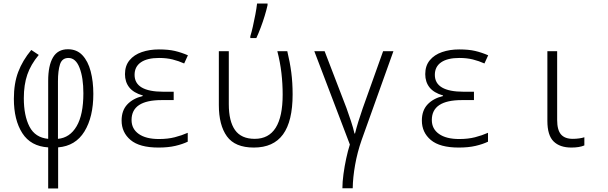

<svg xmlns="http://www.w3.org/2000/svg" viewBox="-20 -820 3418 1080"><path d="M251 9Q153 3 105.5 -71Q58 -145 58 -264Q58 -351 82.5 -415.5Q107 -480 156 -539L198 -511Q153 -457 133.5 -400Q114 -343 114 -268Q114 -169 146 -107.5Q178 -46 251 -39V-365Q251 -451 278 -497Q305 -543 362 -543Q412 -543 443.5 -509.5Q475 -476 490 -419Q505 -362 505 -292Q505 -162 455 -80.5Q405 1 307 9V240H251ZM306 -39Q373 -45 411 -110Q449 -175 449 -295Q449 -383 427.5 -438.5Q406 -494 365 -494Q329 -494 317.5 -458Q306 -422 306 -363Z M871 10Q765 10 714.5 -32.5Q664 -75 664 -142Q664 -198 695.5 -232Q727 -266 783 -280V-283Q731 -298 707 -328.5Q683 -359 683 -403Q683 -450 708.5 -481Q734 -512 777.5 -527Q821 -542 874 -542Q927 -542 963.5 -533.5Q1000 -525 1037 -509L1016 -463Q985 -477 951 -485.5Q917 -494 875 -494Q808 -494 772.5 -469.5Q737 -445 737 -399Q737 -304 899 -304H957V-257H889Q720 -257 720 -145Q720 -95 760.5 -66.5Q801 -38 874 -38Q924 -38 963 -48Q1002 -58 1036 -73V-23Q1007 -9 966.5 0.5Q926 10 871 10Z M1408 10Q1302 10 1256.5 -53Q1211 -116 1211 -229V-532H1267V-234Q1267 -138 1302 -88.5Q1337 -39 1413 -39Q1570 -39 1570 -288Q1570 -349 1563 -409.5Q1556 -470 1540 -532H1596Q1611 -470 1618.5 -412.5Q1626 -355 1626 -289Q1626 -138 1572 -64Q1518 10 1408 10ZM1388 -616Q1395 -638 1402.5 -671.5Q1410 -705 1416.5 -739Q1423 -773 1426 -800H1485V-791Q1479 -764 1469 -731Q1459 -698 1446.5 -665Q1434 -632 1422 -606H1388Z M1906 239Q1906 204 1912 159.5Q1918 115 1927.5 71Q1937 27 1948 -7L1748 -532H1806L1929 -212Q1941 -179 1954 -139.5Q1967 -100 1974 -69H1977Q1984 -98 1995.5 -135.5Q2007 -173 2020 -210L2135 -532H2193L2014 -32Q1990 37 1977.5 107.5Q1965 178 1964 239Z M2560 10Q2454 10 2403.5 -32.5Q2353 -75 2353 -142Q2353 -198 2384.5 -232Q2416 -266 2472 -280V-283Q2420 -298 2396 -328.5Q2372 -359 2372 -403Q2372 -450 2397.5 -481Q2423 -512 2466.5 -527Q2510 -542 2563 -542Q2616 -542 2652.5 -533.5Q2689 -525 2726 -509L2705 -463Q2674 -477 2640 -485.5Q2606 -494 2564 -494Q2497 -494 2461.5 -469.5Q2426 -445 2426 -399Q2426 -304 2588 -304H2646V-257H2578Q2409 -257 2409 -145Q2409 -95 2449.5 -66.5Q2490 -38 2563 -38Q2613 -38 2652 -48Q2691 -58 2725 -73V-23Q2696 -9 2655.5 0.5Q2615 10 2560 10Z M3194 10Q3129 10 3094 -24.5Q3059 -59 3059 -140V-532H3114V-145Q3114 -89 3135.5 -64Q3157 -39 3202 -39Q3220 -39 3238 -41.5Q3256 -44 3267 -48V-2Q3239 10 3194 10Z"/></svg>

Font: Noto Sans Mono SemiCondensed Light
Style: Regular
Weight: 300
Width: 4
Designer: Monotype Design Team
Foundry: Monotype Imaging Inc.
Version: Version 2.014; ttfautohint (v1.8.4.7-5d5b)